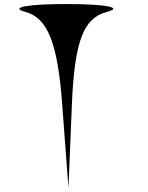

<svg xmlns="http://www.w3.org/2000/svg" viewBox="-20 -849 731 948"><path d="M106 -790C215 -761 265 -635 287 -335L318 79L335 -335C348 -644 392 -760 507 -790C592 -812 503 -829 309 -829C115 -829 24 -812 106 -790Z"/></svg>

Font: Venom Sans
Style: Regular
Weight: 400
Version: Version 1.001